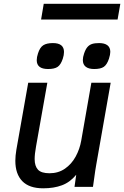

<svg xmlns="http://www.w3.org/2000/svg" viewBox="-20 -987 656 1014"><path d="M61 -138Q61 -163.5 66.5 -196.5L129 -550H230L170.5 -214.5Q163 -173.5 163 -147Q163 -110 180.5 -91Q198 -72 241.5 -72Q288 -72 323 -96.2Q358 -120.5 379.5 -159.8Q401 -199 409 -244.5L462.5 -550H564.5L488 -115.5Q483.5 -91.5 476.5 -39L471 0H373.5L382.5 -64Q350 -24.5 307.2 -8.5Q264.5 7.5 208 7.5Q134.5 7.5 97.8 -30.2Q61 -68 61 -138ZM174 -669Q174 -685 180.5 -704.5Q190.5 -736.5 208.5 -748Q226.5 -759.5 259.5 -759.5Q318 -759.5 318 -712.5Q318 -696 311.5 -676.5Q301 -645 284.2 -633.8Q267.5 -622.5 234 -622.5Q174 -622.5 174 -669ZM417.5 -670Q417.5 -685 424 -704Q431.5 -726.5 441.5 -738.2Q451.5 -750 466 -754.8Q480.5 -759.5 503.5 -759.5Q532 -759.5 547.2 -748Q562.5 -736.5 562.5 -713Q562.5 -699 555.5 -677Q545 -645.5 528.2 -634Q511.5 -622.5 477.5 -622.5Q448 -622.5 432.8 -634.5Q417.5 -646.5 417.5 -670ZM211 -967H615.5L601 -884H197Z"/></svg>

Font: JuliaMono Medium
Style: Italic
Weight: 500
Italic angle: -9°
Monospace: yes
Designer: cormullion
Foundry: corm
Version: Version 0.054; ttfautohint (v1.8.4)